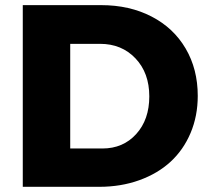

<svg xmlns="http://www.w3.org/2000/svg" viewBox="-20 -721 806 741"><path d="M370.1 -701.2Q480 -701.2 564.9 -657.2Q649.9 -613.3 696.5 -533.7Q743.2 -454.1 743.2 -351.1Q743.2 -273.4 715.6 -208Q688 -142.6 638.4 -96.9Q588.9 -51.3 517.8 -25.6Q446.8 0 362.8 0H67.9V-701.2ZM375 -147.9Q455.1 -147.9 505.6 -203.6Q556.2 -259.3 556.2 -349.1Q556.2 -439.5 502.9 -495.6Q449.7 -551.8 366.2 -551.8H251V-147.9Z"/></svg>

Font: Montserrat-Arabic
Style: Bold
Weight: 700
Designer: Mohamed Gaber
Foundry: Kief Type Foundry
Version: Version 5.008;PS 005.008;hotconv 1.0.88;makeotf.lib2.5.64775